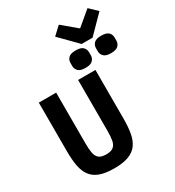

<svg xmlns="http://www.w3.org/2000/svg" viewBox="-260 -1278 1311 1439"><g transform="rotate(-30 396.0 -558.5)"><path d="M205 -698V-256Q205 -212 210.5 -178.5Q216 -145 236 -127Q256 -109 300 -109Q344 -109 364 -127Q384 -145 389.5 -178.5Q395 -212 395 -256V-698H545V-276Q545 -204 535 -150Q525 -96 498.5 -60Q472 -24 424 -6Q376 12 300 12Q224 12 176 -6Q128 -24 101.5 -60Q75 -96 65 -150Q55 -204 55 -276V-698ZM553 -918 408 -1065 477 -1129 601 -1025 725 -1129 792 -1065 647 -918ZM490 -748Q445 -748 427 -766.5Q409 -785 409 -810V-837Q409 -863 427 -881Q445 -899 490 -899Q534 -899 552 -881Q570 -863 570 -837V-810Q570 -785 552 -766.5Q534 -748 490 -748ZM710 -748Q666 -748 648 -766.5Q630 -785 630 -810V-837Q630 -863 648 -881Q666 -899 710 -899Q755 -899 773 -881Q791 -863 791 -837V-810Q791 -785 773 -766.5Q755 -748 710 -748Z"/></g></svg>

Font: Lilex
Style: Regular
Weight: 400
Monospace: yes
Designer: Mike Abbink, Paul van der Laan, Pieter van Rosmalen, Mikhael Khrustik
Foundry: Mikhael Khrustik
Version: Version 2.510